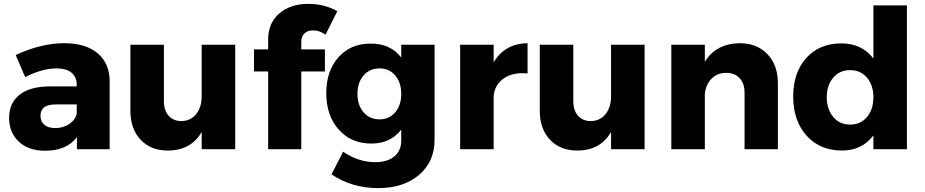

<svg xmlns="http://www.w3.org/2000/svg" viewBox="-20 -770 4775 991"><path d="M27 -161Q27 -238 80.5 -280.5Q134 -323 234 -324H376V-332Q376 -372 349.5 -394.5Q323 -417 271 -417Q198 -417 110 -372L61 -486Q192 -547 311 -547Q422 -547 483.5 -495.5Q545 -444 546 -352V0H377V-62Q324 8 212 8Q127 8 77 -39Q27 -86 27 -161ZM189 -173Q189 -143 209 -126Q229 -109 265 -109Q306 -109 337 -129.5Q368 -150 376 -183V-231H267Q189 -231 189 -173Z M653 -199V-539H826V-248Q826 -200 850.5 -172.5Q875 -145 916 -145Q965 -146 993 -181.5Q1021 -217 1021 -273V-539H1194V0H1021V-89Q966 7 846 7Q758 7 705.5 -49Q653 -105 653 -199Z M1291 -401V-515H1364V-565Q1364 -652 1422 -701Q1480 -750 1570 -750Q1656 -750 1721 -712L1660 -591Q1630 -613 1597 -613Q1570 -614 1552.5 -598.5Q1535 -583 1535 -554V-515H1657V-401H1535V0H1364V-401Z M1664 -290Q1664 -404 1727 -474.5Q1790 -545 1892 -545Q1995 -546 2051 -473V-539H2223V-49Q2223 65 2142.5 133Q2062 201 1931 201Q1797 201 1691 130L1751 13Q1829 67 1918 67Q1980 67 2015.5 37Q2051 7 2051 -44V-101Q1996 -29 1896 -29Q1793 -29 1728.5 -101Q1664 -173 1664 -290ZM1825 -285Q1825 -227 1856.5 -190.5Q1888 -154 1939 -154Q1989 -154 2020 -190.5Q2051 -227 2051 -285Q2051 -344 2020 -380.5Q1989 -417 1939 -417Q1888 -417 1856.5 -380.5Q1825 -344 1825 -285Z M2355 0V-539H2528V-448Q2585 -545 2703 -547V-391Q2629 -398 2582 -366.5Q2535 -335 2528 -277V0Z M2766 -199V-539H2939V-248Q2939 -200 2963.5 -172.5Q2988 -145 3029 -145Q3078 -146 3106 -181.5Q3134 -217 3134 -273V-539H3307V0H3134V-89Q3079 7 2959 7Q2871 7 2818.5 -49Q2766 -105 2766 -199Z M3445 0V-539H3618V-451Q3675 -545 3798 -547Q3887 -547 3941 -490.5Q3995 -434 3995 -340V0H3823V-292Q3823 -339 3797.5 -366.5Q3772 -394 3728 -394Q3682 -394 3652.5 -364Q3623 -334 3618 -285V0Z M4074 -272Q4074 -396 4142 -471Q4210 -546 4322 -546Q4429 -546 4488 -468V-742H4661V0H4488V-71Q4429 7 4326 7Q4212 7 4143 -70Q4074 -147 4074 -272ZM4247 -268Q4248 -205 4281 -166Q4314 -127 4368 -127Q4422 -127 4455 -166Q4488 -205 4488 -268Q4488 -330 4455 -369Q4422 -408 4368 -408Q4314 -408 4281 -369.5Q4248 -331 4247 -268Z"/></svg>

Font: Trueno
Style: Bd
Weight: 700
Designer: Julieta Ulanovsky
Foundry: Julieta Ulanovsky
Version: Version 3.001b